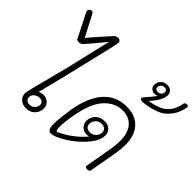

<svg xmlns="http://www.w3.org/2000/svg" viewBox="-195 -1277 1593 1593"><g transform="rotate(45 601.5 -480.0)"><path d="M369 -102Q369 -58 339.5 -27.5Q310 3 261 3Q220 3 194 -21Q168 -45 168 -80Q168 -103 220 -296Q261 -453 270 -492Q291 -584 319 -701Q340 -788 360 -874Q267 -760 220 -708Q215 -703 204.5 -698.5Q194 -694 185 -694Q177 -694 168.5 -697.5Q160 -701 158 -705L51 -916Q48 -922 48 -928Q48 -938 57 -947Q66 -956 78 -956Q89 -956 96 -944L194 -755L244 -813Q332 -913 357 -939Q372 -952 392 -952Q404 -952 412.5 -944.5Q421 -937 421 -923Q421 -913 405 -843.5Q389 -774 369 -692Q332 -539 328 -521L308 -436Q278 -311 241 -169Q261 -179 286 -179Q323 -179 346 -156.5Q369 -134 369 -102ZM326 -101Q326 -118 314.5 -128.5Q303 -139 282 -139Q256 -139 235 -122.5Q214 -106 214 -80Q214 -62 227 -50.5Q240 -39 261 -39Q289 -39 307.5 -58.5Q326 -78 326 -101Z M1061 -367Q1061 -320 1052 -264L1008 -16Q1005 2 979 2Q967 2 960.5 -2.5Q954 -7 955 -16L998 -260Q1007 -313 1007 -354Q1007 -452 963 -502.5Q919 -553 843 -553Q754 -553 684 -478Q614 -403 583 -226Q568 -143 568 -89Q568 -42 580 -42Q590 -42 632 -65Q674 -88 714 -120Q737 -138 760.5 -161Q784 -184 799 -203Q783 -199 771 -199Q736 -199 713 -222Q690 -245 690 -277Q690 -322 720 -353Q750 -384 801 -384Q840 -384 864 -362Q888 -340 888 -304Q888 -213 752 -98Q700 -55 643.5 -25Q587 5 557 5Q535 5 525.5 -13Q516 -31 516 -70Q516 -103 522 -157Q528 -211 535 -254Q565 -425 643 -512Q721 -599 843 -599Q948 -599 1004.5 -537Q1061 -475 1061 -367ZM777 -231Q808 -231 830 -252Q852 -273 852 -304Q852 -325 837.5 -338Q823 -351 800 -351Q766 -351 745.5 -328.5Q725 -306 725 -277Q725 -256 739.5 -243.5Q754 -231 777 -231Z M1203 -949Q1191 -884 1161.5 -840Q1132 -796 1095 -772Q1061 -750 1003.5 -734.5Q946 -719 905 -719Q893 -719 886 -723Q879 -727 879 -734Q879 -740 885 -749L917 -786L933 -804Q954 -830 962 -843Q946 -836 933 -836Q909 -836 893 -850Q877 -864 877 -889Q877 -920 899 -942Q921 -964 954 -964Q984 -964 1001.5 -948.5Q1019 -933 1019 -908Q1019 -857 964 -789Q951 -772 938 -760Q978 -765 1020.5 -779.5Q1063 -794 1084 -811Q1111 -833 1130 -863.5Q1149 -894 1159 -947Q1160 -955 1167 -960Q1174 -965 1183 -965Q1193 -965 1198.5 -961Q1204 -957 1203 -949ZM940 -866Q956 -866 969.5 -876.5Q983 -887 983 -907Q983 -934 952 -934Q931 -934 920 -920.5Q909 -907 909 -891Q909 -866 940 -866Z"/></g></svg>

Font: Mali Light
Style: Italic
Weight: 300
Italic angle: -10°
Version: Version 1.000; ttfautohint (v1.6)